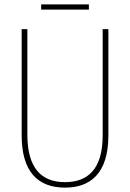

<svg xmlns="http://www.w3.org/2000/svg" viewBox="-20 -847 594 877"><path d="M386 -827H168V-803H386ZM475 -228V-714H449V-228C449 -72 379 -15 277 -15C169 -15 105 -79 105 -232V-714H79V-228C79 -66 150 10 277 10C390 10 475 -52 475 -228Z"/></svg>

Font: Noto Sans Thai Looped Condensed Thin
Style: Regular
Weight: 100
Width: 3
Designer: Sasikarn Vongin, Ben Mitchell
Foundry: The Fontpad Ltd
Version: Version 1.001